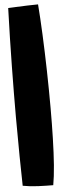

<svg xmlns="http://www.w3.org/2000/svg" viewBox="-67 -800 378 1108"><g transform="rotate(-5 122.0 -246.5)"><path d="M195 277Q157 277 108.8 275Q60.5 273 19 265Q17.5 195 16 94.2Q14.5 -6.5 14.5 -133Q14.5 -266 16.8 -425Q19 -584 25 -764Q39 -765 71 -766.2Q103 -767.5 138.5 -768.8Q174 -770 198.5 -770Q204.5 -694 209 -594.2Q213.5 -494.5 216 -384.5Q218.5 -274.5 218.5 -167.5Q218.5 -76 216.2 8.5Q214 93 208.8 162Q203.5 231 195 277Z"/></g></svg>

Font: Grandstander Black
Style: Regular
Weight: 900
Designer: Tyler Finck
Foundry: Etcetera Type Co
Version: Version 1.200; ttfautohint (v1.8.3)